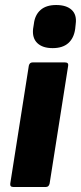

<svg xmlns="http://www.w3.org/2000/svg" viewBox="-20 -746 323 766"><path d="M33 0Q19 0 21 -14L95 -484Q98 -497 110 -497H239Q254 -497 252 -484L178 -14Q175 0 163 0ZM190 -554Q150 -554 129 -574Q108 -594 112 -631L115 -650Q119 -686 141.5 -706Q164 -726 204 -726Q245 -726 266 -706.5Q287 -687 282 -650L280 -631Q275 -594 252.5 -574Q230 -554 190 -554Z"/></svg>

Font: Sofia Sans Black
Style: Italic
Weight: 900
Italic angle: -9°
Version: Version 4.100-B